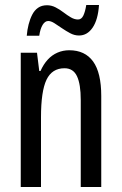

<svg xmlns="http://www.w3.org/2000/svg" viewBox="-20 -748 486 768"><path d="M257 -547Q320 -547 352.5 -502Q385 -457 385 -364V0H303V-348Q303 -411 288 -443Q273 -475 238 -475Q188 -475 166 -429Q144 -383 144 -279V0H63V-537H128L137 -464H142Q154 -491 171 -509.5Q188 -528 210 -537.5Q232 -547 257 -547ZM376 -728Q372 -669 350.5 -637.5Q329 -606 296 -606Q278 -606 261 -615Q244 -624 228 -635Q212 -646 198 -655Q184 -664 173 -664Q160 -664 150.5 -648.5Q141 -633 137 -605H87Q89 -629 94.5 -650.5Q100 -672 109 -689.5Q118 -707 132.5 -717Q147 -727 168 -727Q186 -727 202.5 -718.5Q219 -710 234 -698.5Q249 -687 263.5 -678.5Q278 -670 292 -670Q306 -670 313.5 -686Q321 -702 325 -728Z"/></svg>

Font: Noto Sans Display ExtraCondensed
Style: Regular
Weight: 400
Width: 2
Version: Version 2.003